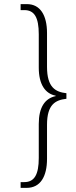

<svg xmlns="http://www.w3.org/2000/svg" viewBox="-20 -780 367 931"><path d="M80 131H109C176 131 208 76 208 -10V-175C208 -274 249 -295 302 -301V-328C249 -334 208 -356 208 -456V-620C208 -706 175 -760 111 -760H80V-731H98C147 -731 168 -695 168 -614V-452C168 -371 199 -326 250 -316V-314C198 -303 168 -260 168 -179V-14C168 66 147 103 98 103H80Z"/></svg>

Font: Noto Serif Devanagari ExtraCondensed ExtraLight
Style: Regular
Weight: 200
Width: 2
Designer: Universal Thirst, Indian Type Foundry and the Monotype Design Team
Foundry: Monotype Imaging Inc.
Version: Version 2.004